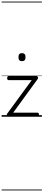

<svg xmlns="http://www.w3.org/2000/svg" viewBox="-20 -1435 535 2360"><path d="M86 0Q68 0 64.5 -13.5Q61 -27 67 -36L370 -450H88Q78 -450 73 -455.5Q68 -461 68 -475Q68 -488 73 -494Q78 -500 88 -500H427Q436 -500 441.5 -494Q447 -488 447.5 -479.5Q448 -471 442 -462L142 -50H439Q449 -50 454 -44Q459 -38 459 -23Q459 -11 454 -5.5Q449 0 439 0ZM250 -683Q228 -683 217.5 -695.5Q207 -708 207 -732Q207 -757 217.5 -769.5Q228 -782 250 -782Q271 -782 282.5 -769.5Q294 -757 294 -732Q294 -707 283 -695Q272 -683 250 -683ZM0 895H495V905H0ZM0 -20H495V0H0ZM0 -505H495V-500H0ZM0 -1415H495V-1405H0Z"/></svg>

Font: Playwrite BE WAL Guides
Style: Regular
Weight: 400
Designer: Veronika Burian, José Scaglione
Foundry: TypeTogether
Version: Version 1.003